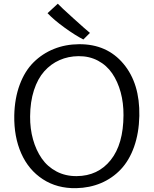

<svg xmlns="http://www.w3.org/2000/svg" viewBox="-20 -984 810 1012"><path d="M454.1 -810.5 419.4 -775.9Q377 -797.4 320.3 -838.4Q263.7 -879.4 230.5 -914.6L284.7 -964.4Q298.3 -949.2 366.7 -887.5Q435.1 -825.7 454.1 -810.5ZM381.8 7.8Q281.2 9.8 205.8 -39.3Q130.4 -88.4 91.8 -175.8Q53.2 -263.2 55.2 -375.5Q57.1 -465.8 84 -537.8Q110.8 -609.9 157.2 -655.8Q203.6 -701.7 264.4 -726.1Q325.2 -750.5 396.5 -751Q543.5 -752 630.6 -647.9Q717.8 -543.9 714.4 -373Q712.4 -282.7 686.8 -210.4Q661.1 -138.2 616.7 -91.3Q572.3 -44.4 512.5 -19Q452.6 6.3 381.8 7.8ZM384.3 -55.7Q496.6 -56.6 563.5 -140.4Q630.4 -224.1 630.9 -377Q631.3 -441.4 616 -497.8Q600.6 -554.2 571.5 -596.9Q542.5 -639.6 496.6 -664.1Q450.7 -688.5 394 -688Q339.8 -687.5 293.9 -667.2Q248 -647 213.4 -608.2Q178.7 -569.3 158.9 -508.3Q139.2 -447.3 138.7 -370.1Q138.2 -305.7 154.1 -249Q169.9 -192.4 200 -148.9Q230 -105.5 277.6 -80.3Q325.2 -55.2 384.3 -55.7Z"/></svg>

Font: HaufeMerriweatherSansLt
Style: Regular
Weight: 300
Designer: Eben Sorkin
Foundry: Eben Sorkin
Version: Version 1.56